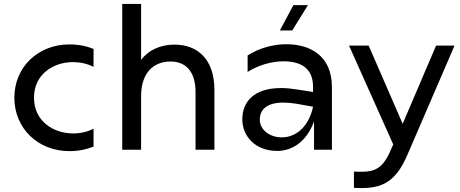

<svg xmlns="http://www.w3.org/2000/svg" viewBox="-20 -762 2339 977"><path d="M333 7C381 7 422 -2 456 -16V-107C425 -91 389 -83 353 -83C253 -83 153 -144 153 -265C153 -384 251 -446 352 -446C388 -446 424 -438 456 -422V-513C422 -527 381 -536 333 -536C173 -536 53 -420 53 -265C53 -109 173 7 333 7Z M602 0H698V-273C698 -388 758 -449 848 -449C926 -449 975 -397 975 -294V0H1071V-305C1071 -461 985 -535 868 -535C796 -535 735 -507 698 -457V-742H602Z M1578 0H1669V-319C1669 -477 1560 -537 1437 -537C1368 -537 1296 -516 1240 -480V-396C1293 -430 1362 -450 1422 -450C1507 -450 1573 -418 1573 -320V-294L1497 -306C1465 -311 1436 -314 1410 -314C1269 -314 1213 -241 1213 -155C1213 -66 1282 6 1390 6C1466 6 1539 -39 1578 -144ZM1404 -607H1467L1547 -736H1473ZM1302 -153C1302 -206 1340 -240 1422 -240C1441 -240 1464 -238 1489 -234L1573 -219C1550 -111 1481 -63 1414 -63C1353 -63 1302 -101 1302 -153Z M1781 111V194C1793 194 1805 195 1816 195C1919 195 1992 169 2053 26L2293 -530H2199L2029 -132L1856 -530H1756L1981 -27L1969 0C1928 96 1888 112 1817 112C1806 112 1794 112 1781 111Z"/></svg>

Font: Chess Sans Medium
Style: Regular
Weight: 500
Designer: Wolf Bōese
Foundry: Wolf Bōese
Version: Version 7.223;Glyphs 3.3 (3306)